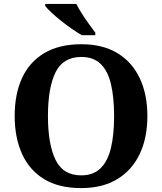

<svg xmlns="http://www.w3.org/2000/svg" viewBox="-20 -951 828 981"><path d="M395 10Q280 10 205 -36Q130 -82 92.5 -165Q55 -248 55 -359Q55 -470 92.5 -552Q130 -634 206 -679.5Q282 -725 396 -725Q505 -725 580 -679.5Q655 -634 694 -551.5Q733 -469 733 -358Q733 -247 694 -164.5Q655 -82 579.5 -36Q504 10 395 10ZM395 -55Q457 -55 494 -91.5Q531 -128 547 -195.5Q563 -263 563 -358Q563 -453 547 -521Q531 -589 494 -624.5Q457 -660 396 -660Q302 -660 263.5 -581Q225 -502 225 -358Q225 -215 263.5 -135Q302 -55 395 -55ZM398 -771Q374 -785 346 -804.5Q318 -824 290.5 -846Q263 -868 241.5 -888Q220 -908 211 -921V-931H370Q381 -909 398 -882Q415 -855 434 -829Q453 -803 467 -784V-771Z"/></svg>

Font: Noto Rashi Hebrew
Style: Bold
Weight: 700
Version: Version 1.006